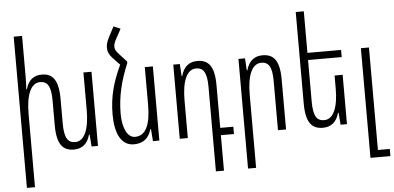

<svg xmlns="http://www.w3.org/2000/svg" viewBox="-61 -897 2575 1256"><g transform="rotate(-5 1227.0 -268.5)"><path d="M501 -487V-239C501 -112 468 -38 408 -38C361 -38 337 -70 337 -167V-328C337 -457 296 -497 228 -497C174 -497 139 -468 123 -410H119C121 -438 122 -467 122 -495V-760H67V233H120V-248C120 -375 153 -449 213 -449C261 -449 284 -417 284 -321V-159C284 -31 325 10 396 10C450 10 486 -20 502 -79H506L512 0H554V-487Z M792 -534 744 -586C724 -607 717 -621 717 -638C717 -652 724 -671 735 -690L768 -751L723 -770L686 -699C674 -675 668 -656 668 -635C668 -609 676 -590 699 -565L745 -517C694 -408 667 -315 667 -195C667 -73 706 10 789 10C851 10 887 -20 905 -79H909L915 0H957V-487H904V-239C904 -108 871 -38 801 -38C747 -38 720 -112 720 -196C720 -315 748 -417 792 -523Z M1308 233H1361V0H1447V-48H1361V-328C1361 -457 1320 -497 1249 -497C1196 -497 1159 -468 1143 -408H1139L1134 -487H1091V0H1144V-248C1144 -375 1177 -449 1237 -449C1285 -449 1308 -417 1308 -321Z M1519 233H1572V-248C1572 -375 1605 -449 1665 -449C1713 -449 1736 -418 1736 -321V0H1789V-328C1789 -457 1748 -497 1677 -497C1624 -497 1587 -468 1571 -408H1567L1562 -487H1519Z M2189 -324H2136V-239C2136 -112 2103 -39 2043 -39C1996 -39 1972 -70 1972 -167V-440H2193V-487H1972V-760H1919V-159C1919 -31 1960 10 2031 10C2085 10 2121 -20 2137 -79H2141L2147 0H2189Z M2323 233H2454V186H2376V-487H2323Z"/></g></svg>

Font: Noto Sans Armenian ExtraCondensed Light
Style: Regular
Weight: 300
Width: 2
Designer: Monotype Design Team
Foundry: Monotype Imaging Inc.
Version: Version 2.008